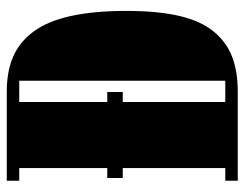

<svg xmlns="http://www.w3.org/2000/svg" viewBox="-96 -612 709 556"><g transform="rotate(-90 258.0 -334.5)"><path d="M20 -333V-377.9H48.8V-632.8H12.2V-668.9H270Q328.6 -668.9 371.1 -650.6Q413.6 -632.3 443.8 -591.8Q474.1 -551.3 489 -484.1Q503.9 -417 503.9 -321.8Q503.9 -231.4 489.3 -168.9Q474.6 -106.4 444.1 -69.6Q413.6 -32.7 371.3 -16.4Q329.1 0 270 0H12.2V-36.1H48.8V-333ZM301.8 -632.8H240.2V-377.9H269V-333H240.2V-36.1H301.8Z"/></g></svg>

Font: Lletraferida
Style: Heavy
Weight: 900
Designer: Josep Patau Bellart
Foundry: Josep Patau Bellart
Version: Version 1.000